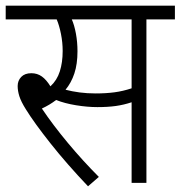

<svg xmlns="http://www.w3.org/2000/svg" viewBox="-20 -642 634 674"><path d="M494 -574V0H442V-283Q415 -274 387 -270Q359 -266 322 -266Q287 -266 247 -272.5Q207 -279 177 -291Q155 -274 127 -261Q166 -203 218.5 -140Q271 -77 327 -21L289 12Q214 -67 157 -139Q100 -211 71 -258Q54 -285 48 -304Q42 -323 42 -340Q42 -359 54.5 -372Q67 -385 90 -385Q111 -385 127 -373.5Q143 -362 157 -339Q180 -360 190 -391.5Q200 -423 200 -463Q200 -493 194 -523Q188 -553 179 -574H0V-622H594V-574ZM316 -314Q352 -314 382 -318Q412 -322 442 -332V-574H232Q241 -554 246.5 -524Q252 -494 252 -462Q252 -417 241 -384Q230 -351 210 -327Q233 -321 259.5 -317.5Q286 -314 316 -314Z"/></svg>

Font: Noto Sans SemiCondensed Light
Style: Italic
Weight: 300
Width: 4
Italic angle: -12°
Designer: Monotype Design Team
Foundry: Monotype Imaging Inc.
Version: Version 2.013; ttfautohint (v1.8.4.7-5d5b)